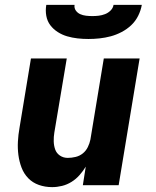

<svg xmlns="http://www.w3.org/2000/svg" viewBox="-20 -760 640 788"><path d="M194 8Q165 8 139.5 -1Q114 -10 96 -28.5Q78 -47 68.5 -72Q59 -97 55.5 -124Q52 -151 53.5 -179Q55 -207 60 -235L107 -520H254L203 -216Q200 -198 200.5 -180Q201 -162 206.5 -146.5Q212 -131 226 -121.5Q240 -112 258 -112Q274 -112 290.5 -116Q307 -120 320 -130.5Q333 -141 340.5 -156.5Q348 -172 351 -187L406 -520H553L467 0H320L332 -76Q321 -58 306.5 -41.5Q292 -25 273.5 -13.5Q255 -2 234.5 3Q214 8 194 8ZM343 -600Q320 -600 298 -602.5Q276 -605 255.5 -611Q235 -617 217 -628.5Q199 -640 186.5 -656.5Q174 -673 170 -695Q166 -717 170 -740H286Q284 -727 291 -717Q298 -707 309 -702Q320 -697 333 -695.5Q346 -694 359 -694Q372 -694 385 -695.5Q398 -697 411 -702Q424 -707 434 -717Q444 -727 446 -740H562Q558 -717 547 -695Q536 -673 518.5 -656.5Q501 -640 479 -628.5Q457 -617 434.5 -611Q412 -605 389 -602.5Q366 -600 343 -600Z"/></svg>

Font: Iosevka Heavy Extended Oblique
Style: Regular
Weight: 900
Width: 7
Italic angle: -9°
Monospace: yes
Designer: Belleve Invis
Foundry: Belleve Invis
Version: Version 32.5.0; ttfautohint (v1.8.4)